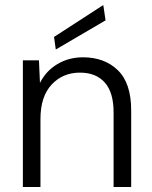

<svg xmlns="http://www.w3.org/2000/svg" viewBox="-20 -744 603 764"><path d="M71 0V-504H135L139 -414Q163 -462 208.5 -489Q254 -516 310 -516Q396 -516 449 -464.5Q502 -413 502 -305V0H432V-297Q432 -376 397 -415.5Q362 -455 298 -455Q230 -455 185.5 -407.5Q141 -360 141 -270V0ZM202 -547 195 -597 391 -724 400 -663Z"/></svg>

Font: DM Sans Light
Style: Regular
Weight: 300
Designer: Colophon Foundry, Jonny Pinhorn
Foundry: Colophon Foundry
Version: Version 4.004; ttfautohint (v1.8.4.7-5d5b)